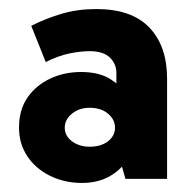

<svg xmlns="http://www.w3.org/2000/svg" viewBox="-20 -711 414 424"><path d="M161 -307Q122 -307 90 -323Q58 -339 40 -366.5Q22 -394 22 -429Q22 -469 41 -496Q60 -523 91 -537.5Q122 -552 159 -552Q198 -552 222.5 -537Q247 -522 260.5 -502.5Q274 -483 279 -468Q284 -453 284 -453L237 -466V-550Q237 -570 222.5 -584Q208 -598 178 -598Q158 -598 133.5 -593Q109 -588 81 -574L49 -654Q83 -671 117.5 -681Q152 -691 193 -691Q271 -691 310 -650Q349 -609 349 -537V-316H257L236 -390L279 -420Q279 -389 264.5 -363.5Q250 -338 223.5 -322.5Q197 -307 161 -307ZM178 -387Q203 -387 218.5 -399Q234 -411 234 -429Q234 -447 218.5 -460Q203 -473 178 -473Q155 -473 139 -460Q123 -447 123 -429Q123 -411 139 -399Q155 -387 178 -387Z"/></svg>

Font: Gabarito
Style: Bold
Weight: 700
Designer: Leandro Assis / Alvaro Franca / Felipe Casaprima
Foundry: Naipe Foundry
Version: Version 1.000